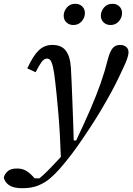

<svg xmlns="http://www.w3.org/2000/svg" viewBox="-128 -757 702 1013"><path d="M-10 236Q-57 236 -79.5 220.5Q-102 205 -108 180Q-104 162 -88 147Q-72 132 -39 132Q-12 132 7 142.5Q26 153 40 168L55 184H80Q97 170 117 150.5Q137 131 162 104Q170 96 177.5 87.5Q185 79 193 71Q189 -53 180 -157Q171 -261 164 -320Q158 -376 151.5 -403.5Q145 -431 137.5 -439.5Q130 -448 120 -448Q105 -448 91.5 -430Q78 -412 60 -376L16 -396Q46 -462 76 -491Q106 -520 148 -520Q196 -520 219 -490Q242 -460 246 -400Q248 -367 250 -320Q252 -273 254 -219.5Q256 -166 258 -113.5Q260 -61 261 -16H274Q319 -111 350 -183Q381 -255 403 -317.5Q425 -380 441 -444Q452 -486 466.5 -503Q481 -520 505 -520Q526 -520 538.5 -509Q551 -498 550 -478Q549 -465 542.5 -446Q536 -427 523 -400Q501 -352 480 -310.5Q459 -269 433 -224Q404 -173 374.5 -126Q345 -79 310 -28Q282 14 249.5 57Q217 100 185 136Q162 162 135 185Q108 208 73 222Q38 236 -10 236ZM259 -625Q237 -625 222.5 -639Q208 -653 208 -674Q208 -697 224.5 -717Q241 -737 269 -737Q292 -737 306 -723Q320 -709 320 -688Q320 -664 303 -644.5Q286 -625 259 -625ZM455 -625Q433 -625 418.5 -639Q404 -653 404 -674Q404 -697 420.5 -717Q437 -737 465 -737Q488 -737 502 -723Q516 -709 516 -688Q516 -664 499 -644.5Q482 -625 455 -625Z"/></svg>

Font: Source Serif 4 Caption
Style: Italic
Weight: 400
Italic angle: -12°
Designer: Frank Grießhammer
Foundry: Adobe Systems Incorporated
Version: Version 4.004;hotconv 1.0.117;makeotfexe 2.5.65602